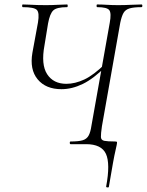

<svg xmlns="http://www.w3.org/2000/svg" viewBox="-20 -645 657 859"><path d="M255 -246Q185 -246 148.5 -290Q112 -334 125 -409L150 -545Q157 -588 145 -600.5Q133 -613 82 -613Q79 -613 79 -619Q79 -625 82 -625Q97 -625 113.5 -624Q130 -623 148 -622.5Q166 -622 185 -622Q214 -622 238 -623.5Q262 -625 280 -625Q283 -625 283 -619Q283 -613 280 -613Q234 -613 218.5 -598.5Q203 -584 195 -540L179 -442Q163 -356 191 -313Q219 -270 277 -270Q316 -270 357.5 -289.5Q399 -309 451 -360L457 -351Q399 -293 350.5 -269.5Q302 -246 255 -246ZM365 0H296Q292 0 292 -6Q292 -12 296 -12Q332 -12 350 -17.5Q368 -23 376.5 -38.5Q385 -54 389 -82L471 -543Q479 -586 469 -599.5Q459 -613 415 -613Q412 -613 412 -619Q412 -625 415 -625Q435 -625 458.5 -623.5Q482 -622 509 -622Q539 -622 566 -623.5Q593 -625 613 -625Q617 -625 617 -619Q617 -613 613 -613Q579 -613 560 -607.5Q541 -602 532.5 -587Q524 -572 518 -543L436 -80Q431 -46 431.5 -32Q432 -18 446.5 -15Q461 -12 495 -12Q503 -12 503.5 -9Q504 -6 502 4Q500 15 496 31.5Q492 48 485.5 84Q479 120 467 191Q467 194 460.5 193.5Q454 193 455 189Q474 87 454 43.5Q434 0 365 0Z"/></svg>

Font: Cormorant Infant Light
Style: Italic
Weight: 300
Italic angle: -10°
Designer: Christian Thalmann (Catharsis Fonts)
Foundry: Catharsis Fonts
Version: Version 4.001